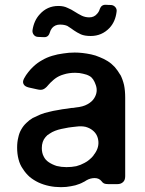

<svg xmlns="http://www.w3.org/2000/svg" viewBox="-20 -773 609 805"><path d="M164.1 -617.2Q153.3 -617.2 140.6 -618.2Q128.9 -618.2 122.1 -626.5Q115.2 -634.8 116.2 -645.5Q122.1 -686.5 146.5 -712.9Q177.7 -748 224.6 -748Q247.1 -748 262.7 -740.2Q279.3 -733.4 293.9 -723.6Q307.6 -714.8 321.3 -708Q323.2 -707 323.2 -707Q337.9 -700.2 354.5 -700.2Q375 -700.2 387.7 -715.8Q395.5 -724.6 398.4 -735.4Q405.3 -753.9 423.8 -752.9Q426.8 -752.9 434.1 -752.4Q441.4 -752 446.3 -752Q457 -751 463.9 -742.7Q470.7 -734.4 468.8 -723.6Q463.9 -682.6 439.5 -656.2Q407.2 -622.1 360.4 -622.1Q335 -622.1 319.3 -628.9Q302.7 -636.7 290 -645.5Q278.3 -654.3 265.6 -662.1Q264.6 -663.1 262.7 -664.1Q250 -669.9 231.4 -669.9Q210.9 -669.9 198.2 -655.3Q191.4 -646.5 188.5 -635.7Q182.6 -616.2 164.1 -617.2ZM431.6 -516.6Q416 -526.4 398.4 -533.2Q380.9 -541 362.3 -544.9Q343.8 -548.8 326.2 -550.8Q309.6 -552.7 293 -552.7Q268.6 -552.7 245.1 -548.8Q221.7 -545.9 199.2 -539.1Q175.8 -532.2 156.2 -520.5Q136.7 -509.8 120.1 -494.1Q108.4 -483.4 98.6 -470.7Q88.9 -459 81.1 -444.3Q73.2 -429.7 79.1 -419.9Q84 -410.2 100.6 -406.2Q109.4 -404.3 118.2 -402.3Q127 -400.4 135.7 -398.4Q154.3 -393.6 165 -400.4Q175.8 -407.2 185.5 -419.9Q190.4 -425.8 197.3 -431.6Q203.1 -437.5 210.9 -443.4Q226.6 -455.1 247.1 -460.9Q268.6 -467.8 294.9 -467.8Q313.5 -467.8 328.1 -463.9Q343.8 -460.9 355.5 -454.1Q372.1 -445.3 381.8 -416Q391.6 -387.7 375 -361.3Q366.2 -346.7 346.7 -335.9Q328.1 -325.2 296.9 -322.3Q288.1 -320.3 279.3 -320.3Q270.5 -319.3 260.7 -317.4Q260.7 -317.4 260.7 -317.4Q241.2 -315.4 222.7 -311.5Q203.1 -308.6 184.6 -303.7Q166 -299.8 149.4 -293Q132.8 -286.1 117.2 -278.3Q102.5 -269.5 90.8 -257.8Q78.1 -246.1 69.3 -230.5Q60.5 -215.8 56.6 -196.3Q51.8 -177.7 51.8 -154.3Q51.8 -127.9 57.6 -105.5Q63.5 -82 76.2 -64.5Q87.9 -45.9 104.5 -31.2Q121.1 -17.6 141.6 -7.8Q163.1 2 186.5 6.8Q210 11.7 235.4 11.7Q258.8 11.7 277.3 7.8Q296.9 4.9 313.5 -2Q321.3 -4.9 328.1 -8.8Q335 -11.7 341.8 -16.6Q358.4 -26.4 377 -26.4Q395.5 -26.4 406.2 -12.7Q409.2 -7.8 416 -3.9Q421.9 -1 434.6 -1Q447.3 -1 471.7 -1Q487.3 -1 496.1 -9.8Q504.9 -17.6 504.9 -34.2Q504.9 -143.6 504.9 -363.3Q504.9 -393.6 500 -417Q494.1 -441.4 484.4 -460Q484.4 -460 484.4 -459Q473.6 -477.5 460.9 -492.2Q447.3 -506.8 431.6 -516.6ZM334 -89.8Q318.4 -81.1 299.8 -76.2Q280.3 -72.3 258.8 -72.3Q237.3 -72.3 217.8 -77.1Q199.2 -83 184.6 -92.8Q169.9 -102.5 163.1 -117.2Q155.3 -131.8 155.3 -152.3Q155.3 -166 159.2 -177.7Q163.1 -189.5 170.9 -198.2Q177.7 -207 188.5 -212.9Q198.2 -219.7 210.9 -224.6Q223.6 -229.5 237.3 -232.4Q252 -235.4 267.6 -238.3Q274.4 -239.3 282.2 -240.2Q290 -241.2 299.8 -242.2Q321.3 -245.1 338.9 -241.2Q356.4 -236.3 368.2 -226.6Q390.6 -209 392.6 -178.7Q394.5 -149.4 372.1 -122.1Q372.1 -121.1 372.1 -121.1Q364.3 -111.3 354.5 -103.5Q345.7 -95.7 334 -89.8Z"/></svg>

Font: DeepSea
Style: Medium
Weight: 500
Designer: Stem
Version: Version 3.019;git-0a5106e0b